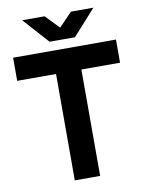

<svg xmlns="http://www.w3.org/2000/svg" viewBox="-96 -955 776 1022"><g transform="rotate(-10 292.0 -444.0)"><path d="M224 0V-575H14V-700H570V-575H361V0ZM229 -750V-753L360 -888H481L357 -750ZM220 -750 96 -888H217L348 -753V-750Z"/></g></svg>

Font: Figtree Light
Style: Bold
Weight: 700
Version: Version 2.002